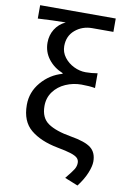

<svg xmlns="http://www.w3.org/2000/svg" viewBox="-105 -840 717 1103"><g transform="rotate(10 254.0 -288.5)"><path d="M407 75Q407 58 396 47Q385 36 357.5 27Q330 18 276 8Q177 -11 119 -59Q61 -107 61 -203Q61 -278 110.5 -336Q160 -394 232 -414V-418Q180 -439 148 -480.5Q116 -522 116 -576Q116 -619 137.5 -654Q159 -689 199 -708Q121 -707 37 -702V-780H478V-702H355Q297 -702 255.5 -667Q214 -632 214 -573Q214 -537 236 -508Q258 -479 292 -462.5Q326 -446 361 -446Q395 -446 430 -452V-366Q396 -372 350 -372Q302 -372 258.5 -353Q215 -334 188.5 -298Q162 -262 162 -214Q162 -145 207.5 -114Q253 -83 342 -68Q426 -54 460 -27.5Q494 -1 494 52Q494 79 477.5 119.5Q461 160 428 203L351 172Q384 132 395.5 113.5Q407 95 407 75Z"/></g></svg>

Font: Nebula Sans Medium
Style: Regular
Weight: 500
Designer: Paul D. Hunt for Adobe (as Source Sans)
Foundry: Nebula Entertainment & Broadcasting LLC
Version: Version 1.010